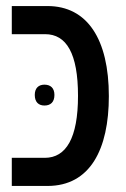

<svg xmlns="http://www.w3.org/2000/svg" viewBox="-20 -615 418 635"><path d="M19 0H137C278 0 340 -121 340 -297C340 -485 269 -595 137 -595H19V-502H129C200 -502 238 -438 238 -298C238 -159 199 -93 128 -93H19ZM95 -301C95 -277 108 -266 127 -266C147 -266 160 -277 160 -301C160 -324 147 -335 127 -335C108 -335 95 -324 95 -301Z"/></svg>

Font: Noto Sans Hebrew ExtraCondensed Medium
Style: Regular
Weight: 500
Width: 2
Designer: Monotype Design Team
Foundry: Monotype Imaging Inc.
Version: Version 2.004